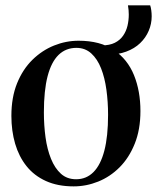

<svg xmlns="http://www.w3.org/2000/svg" viewBox="-20 -668 573 700"><path d="M21.5 -245.5Q21.5 -313 42.2 -364.2Q63 -415.5 98.2 -450Q133.5 -484.5 177 -502Q220.5 -519.5 266.5 -519.5Q345 -519.5 395 -485.8Q445 -452 468.5 -394Q492 -336 492 -263Q492 -195.5 471.2 -144Q450.5 -92.5 416 -58Q381.5 -23.5 338 -6Q294.5 11.5 248.5 11.5Q190.5 11.5 147.5 -8Q104.5 -27.5 76.8 -62.2Q49 -97 35.2 -144Q21.5 -191 21.5 -245.5ZM257.5 -14.5Q295 -14.5 321 -40.8Q347 -67 360.5 -119Q374 -171 374 -249.5Q374 -296.5 368 -340.5Q362 -384.5 348.5 -418.8Q335 -453 312.8 -473.2Q290.5 -493.5 258.5 -493.5Q220 -493.5 193.5 -467.8Q167 -442 153.5 -390Q140 -338 140 -258.5Q140 -211 146 -167.2Q152 -123.5 166 -89Q180 -54.5 202.2 -34.5Q224.5 -14.5 257.5 -14.5ZM371 -468.5 350.5 -502.5Q379.5 -502.5 398.5 -512Q417.5 -521.5 428.8 -537.8Q440 -554 444.8 -574Q449.5 -594 449.5 -615Q449.5 -622.5 448.8 -631Q448 -639.5 446.5 -648.5H527.5Q530 -641.5 531.5 -630.5Q533 -619.5 533 -608.5Q533 -581 522.2 -555.8Q511.5 -530.5 491 -510.8Q470.5 -491 440.2 -479.8Q410 -468.5 371 -468.5Z"/></svg>

Font: Merriweather 144pt Medium
Style: Regular
Weight: 500
Version: Version 2.100